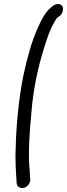

<svg xmlns="http://www.w3.org/2000/svg" viewBox="-20 -716 332 950"><path d="M75 210C100 225 130 199 130 173V172L128 160C128 151 128 132 125 105C120 30 126 -65 136 -166C144 -267 166 -377 197 -475C217 -539 227 -570 252 -612C259 -624 263 -629 264 -629L265 -630L278 -639C296 -655 300 -696 267 -696C258 -696 248 -692 242 -687L231 -678C203 -655 182 -613 166 -576C137 -512 114 -428 95 -339C73 -233 60 -86 58 4C54 77 59 131 62 185C64 207 69 207 75 210Z"/></svg>

Font: Stray Cat
Style: ExBdObl
Weight: 800
Version: Version 1.0